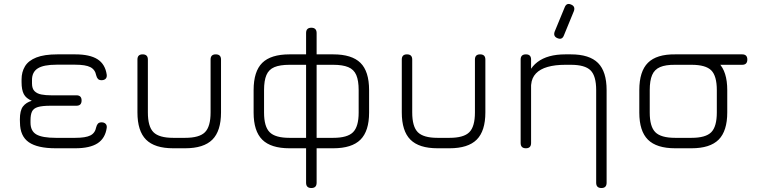

<svg xmlns="http://www.w3.org/2000/svg" viewBox="-20 -746 3824 966"><path d="M260.5 0Q168.5 0 124.8 -30.5Q81 -61 80.5 -129L80 -144.5Q80 -190 95.5 -210.2Q111 -230.5 140 -239Q111 -251 99.8 -272.5Q88.5 -294 88.5 -332.5V-346.5Q88.5 -384 105.8 -412.5Q123 -441 162.8 -456.8Q202.5 -472.5 269 -472.5H358.5Q432 -472.5 470.8 -447.8Q509.5 -423 517 -370Q518.5 -356.5 511.2 -349.5Q504 -342.5 491 -342.5Q479 -342.5 473 -348.8Q467 -355 464 -367Q458.5 -396 434.5 -408.2Q410.5 -420.5 358.5 -420.5H264.5Q199 -420.5 169.8 -401.8Q140.5 -383 141 -342.5V-326Q141 -300 154 -287.2Q167 -274.5 188.5 -270.5Q210 -266.5 236.5 -266.5H364.5Q390.5 -266.5 390.5 -240.5Q390.5 -214 364.5 -214H234.5Q192.5 -214 170.8 -207.5Q149 -201 141.2 -185.2Q133.5 -169.5 133.5 -141V-129Q133.5 -86.5 163.2 -69.5Q193 -52.5 260.5 -52.5H358.5Q410.5 -52.5 434.5 -64.5Q458.5 -76.5 464 -106Q467 -118 473 -124.2Q479 -130.5 491 -130.5Q504 -130.5 511.2 -123.2Q518.5 -116 517 -103Q509.5 -50 470.8 -25Q432 0 358.5 0Z M671.5 -180.5V-446.5Q671.5 -472.5 697.5 -472.5Q724 -472.5 724 -446.5V-180.5Q724 -109 752.2 -80.8Q780.5 -52.5 851.5 -52.5H911.5Q983 -52.5 1011.2 -80.8Q1039.5 -109 1039.5 -180.5V-446.5Q1039.5 -472.5 1065.5 -472.5Q1092 -472.5 1092 -446.5V-180.5Q1092 -87 1048.5 -43.5Q1005 0 911.5 0H851.5Q758 0 714.8 -43.5Q671.5 -87 671.5 -180.5Z M1256 -179.5V-292.5Q1256 -387 1299.5 -429.8Q1343 -472.5 1436.5 -472.5H1520V-580Q1520 -606.5 1546.5 -606.5Q1559.5 -606.5 1566.2 -599.8Q1573 -593 1573 -580V-472.5H1656.5Q1750 -472.5 1793.5 -429.8Q1837 -387 1837 -292.5V-179.5Q1837 -86.5 1793.5 -43.2Q1750 0 1656.5 0H1573V173.5Q1573 200 1546.5 200Q1520 200 1520 173.5V0H1436.5Q1343 0 1299.5 -43.2Q1256 -86.5 1256 -179.5ZM1308.5 -179.5Q1308.5 -109 1336.8 -80.8Q1365 -52.5 1436.5 -52.5H1520V-420H1436.5Q1388.5 -420 1360.5 -408.2Q1332.5 -396.5 1320.5 -368.5Q1308.5 -340.5 1308.5 -292.5ZM1573 -52.5H1656.5Q1728 -52.5 1756.2 -80.8Q1784.5 -109 1784.5 -179.5V-292.5Q1784.5 -340.5 1772.5 -368.5Q1760.5 -396.5 1732.2 -408.2Q1704 -420 1656.5 -420H1573Z M2001.5 -180.5V-446.5Q2001.5 -472.5 2027.5 -472.5Q2054 -472.5 2054 -446.5V-180.5Q2054 -109 2082.2 -80.8Q2110.5 -52.5 2181.5 -52.5H2241.5Q2313 -52.5 2341.2 -80.8Q2369.5 -109 2369.5 -180.5V-446.5Q2369.5 -472.5 2395.5 -472.5Q2422 -472.5 2422 -446.5V-180.5Q2422 -87 2378.5 -43.5Q2335 0 2241.5 0H2181.5Q2088 0 2044.8 -43.5Q2001.5 -87 2001.5 -180.5Z M2784.5 -554Q2762.5 -563 2770.5 -586.5L2821 -709Q2830.5 -733.5 2853.5 -723Q2875.5 -714 2867.5 -690.5L2817 -567.5Q2808 -544 2784.5 -554ZM3032 173.5Q3032 200 3006 200Q2979.5 200 2979.5 173.5V-292.5Q2979.5 -364 2951.2 -392Q2923 -420 2852 -420H2824Q2772 -420 2734.8 -409.2Q2697.5 -398.5 2676.5 -376.5Q2655.5 -354.5 2652.5 -321Q2652 -296.5 2627.5 -296.5Q2624.5 -296.5 2625 -320.5Q2633 -395 2684 -433.8Q2735 -472.5 2824 -472.5H2852Q2945.5 -472.5 2988.8 -429.2Q3032 -386 3032 -292.5ZM2652 -26.5Q2652 0 2626 0Q2599.5 0 2599.5 -26.5V-446.5Q2599.5 -472.5 2626 -472.5Q2652 -472.5 2652 -446.5Z M3411.5 -420Q3385 -420 3385 -446.5Q3385 -472.5 3411.5 -472.5H3714Q3740 -472.5 3740 -446.5Q3740 -420 3714 -420ZM3377 0Q3283.5 0 3240 -43.2Q3196.5 -86.5 3196.5 -179.5V-292.5Q3196.5 -387 3240 -430.2Q3283.5 -473.5 3377 -472.5H3459Q3552.5 -472.5 3595.8 -429.2Q3639 -386 3639 -292.5V-180.5Q3639 -87 3595.8 -43.5Q3552.5 0 3459 0ZM3249 -179.5Q3249 -109 3277.2 -80.8Q3305.5 -52.5 3377 -52.5H3459Q3530.5 -52.5 3558.5 -80.8Q3586.5 -109 3586.5 -180.5V-292.5Q3586.5 -364 3558.5 -392Q3530.5 -420 3459 -420H3377Q3329 -420.5 3301 -408.5Q3273 -396.5 3261 -368.5Q3249 -340.5 3249 -292.5Z"/></svg>

Font: Jura Light
Style: Regular
Weight: 400
Version: Version 5.106